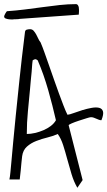

<svg xmlns="http://www.w3.org/2000/svg" viewBox="-20 -892 518 927"><path d="M25.4 -25.4Q28.3 -39.1 30.3 -60.5Q32.2 -82 35.6 -117.2Q39.1 -152.3 43.5 -204.1Q47.9 -255.9 55.7 -330.1Q63.5 -404.3 73.7 -504.4Q84 -604.5 100.6 -737.3Q101.6 -747.1 109.9 -749Q118.2 -751 125 -751Q135.7 -751 142.6 -743.2Q149.4 -735.4 154.8 -725.6Q160.2 -715.8 165 -705.1Q169.9 -694.3 175.8 -687.5Q185.5 -665 195.8 -635.7Q206.1 -606.4 217.8 -573.2Q229.5 -540 241.2 -506.3Q252.9 -472.7 264.6 -440.9Q276.4 -409.2 286.6 -382.3Q296.9 -355.5 305.7 -337.9Q316.4 -338.9 335.9 -346.2Q355.5 -353.5 377.9 -360.4Q400.4 -367.2 421.9 -371.1Q443.4 -375 458 -371.6Q472.7 -368.2 477.1 -354.5Q481.4 -340.8 469.7 -311.5Q462.9 -311.5 457 -314Q451.2 -316.4 445.3 -318.8Q439.5 -321.3 433.1 -323.7Q426.8 -326.2 418.9 -326.2Q414.1 -326.2 397 -320.8Q379.9 -315.4 360.4 -309.1Q340.8 -302.7 326.2 -296.4Q311.5 -290 311.5 -287.1L378.9 -22.5L353.5 14.6Q336.9 -13.7 325.7 -50.3Q314.5 -86.9 304.7 -123.5Q294.9 -160.2 284.7 -191.9Q274.4 -223.6 258.8 -245.1Q238.3 -235.4 210 -228.5Q181.6 -221.7 155.3 -211.4Q128.9 -201.2 109.9 -184.1Q90.8 -167 86.9 -137.7Q85 -126 83.5 -106.4Q82 -86.9 80.1 -69.3Q77.1 -47.9 75.2 -25.4ZM137.7 -600.6 135.7 -584Q134.8 -567.4 132.8 -545.4Q130.9 -523.4 128.4 -500.5Q126 -477.5 125 -461.9Q120.1 -407.2 114.7 -354Q109.4 -300.8 109.4 -245.1Q127.9 -245.1 148.9 -250Q169.9 -254.9 189.5 -263.2Q209 -271.5 225.1 -283.7Q241.2 -295.9 250 -311.5Q242.2 -345.7 232.9 -382.3Q223.6 -418.9 212.9 -456.5Q202.1 -494.1 189.5 -530.3Q176.8 -566.4 162.1 -600.6Q161.1 -601.6 155.3 -605Q149.4 -608.4 137.7 -600.6ZM0 -812.5Q0 -816.4 5.4 -826.2Q10.7 -835.9 13.7 -837.9Q56.6 -840.8 99.6 -846.2Q142.6 -851.6 185.1 -857.4Q227.5 -863.3 268.1 -867.7Q308.6 -872.1 347.7 -872.1Q352.5 -872.1 356 -867.2Q359.4 -862.3 360.4 -856.4Q361.3 -850.6 361.3 -844.7V-836.9Q361.3 -834 360.8 -828.1Q360.4 -822.3 360.4 -821.3L75.2 -800.8Q73.2 -799.8 63 -799.3Q52.7 -798.8 46.9 -798.8L39.1 -797.9Q32.2 -797.9 23.4 -798.8Q14.6 -799.8 7.3 -802.7Q0 -805.7 0 -812.5Z"/></svg>

Font: Shadows Into Light
Style: Regular
Weight: 400
Designer: Kimberly Geswein
Foundry: Kimberly Geswein
Version: Version 001.000